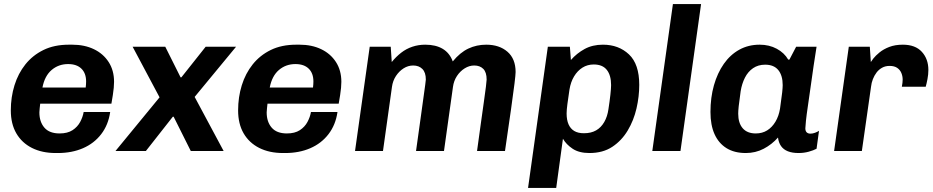

<svg xmlns="http://www.w3.org/2000/svg" viewBox="-20 -740 4572 941"><path d="M253 10Q186 10 136.5 -15Q87 -40 60 -86.5Q33 -133 33 -199Q33 -264 51 -322Q69 -380 104.5 -424.5Q140 -469 193 -495Q246 -521 318 -521H334Q394 -521 440 -499Q486 -477 512.5 -436Q539 -395 539 -339Q539 -326 537.5 -309.5Q536 -293 533 -274Q530 -255 526 -232H177Q176 -221 174.5 -209Q173 -197 173 -189Q173 -143 197.5 -114.5Q222 -86 272 -86Q311 -86 335.5 -102Q360 -118 373 -142.5Q386 -167 390 -191H520Q511 -128 476 -82.5Q441 -37 386.5 -13.5Q332 10 264 10ZM188 -311H400Q401 -320 401.5 -327Q402 -334 402 -341Q402 -381 379 -403.5Q356 -426 314 -426Q267 -426 233 -397Q199 -368 188 -311Z M546 0 762 -263 630 -511H790L865 -361H869L988 -511H1137L934 -265L1076 0H915L831 -168H827L695 0Z M1367 10Q1300 10 1250.5 -15Q1201 -40 1174 -86.5Q1147 -133 1147 -199Q1147 -264 1165 -322Q1183 -380 1218.5 -424.5Q1254 -469 1307 -495Q1360 -521 1432 -521H1448Q1508 -521 1554 -499Q1600 -477 1626.5 -436Q1653 -395 1653 -339Q1653 -326 1651.5 -309.5Q1650 -293 1647 -274Q1644 -255 1640 -232H1291Q1290 -221 1288.5 -209Q1287 -197 1287 -189Q1287 -143 1311.5 -114.5Q1336 -86 1386 -86Q1425 -86 1449.5 -102Q1474 -118 1487 -142.5Q1500 -167 1504 -191H1634Q1625 -128 1590 -82.5Q1555 -37 1500.5 -13.5Q1446 10 1378 10ZM1302 -311H1514Q1515 -320 1515.5 -327Q1516 -334 1516 -341Q1516 -381 1493 -403.5Q1470 -426 1428 -426Q1381 -426 1347 -397Q1313 -368 1302 -311Z M1720 0 1792 -511H1895L1900 -436Q1921 -462 1946 -481.5Q1971 -501 2001 -511Q2031 -521 2064 -521Q2116 -521 2150 -500.5Q2184 -480 2199 -439Q2235 -483 2275.5 -502Q2316 -521 2363 -521Q2427 -521 2467 -486.5Q2507 -452 2507 -387Q2507 -375 2501.5 -330Q2496 -285 2484.5 -204Q2473 -123 2455 0H2318Q2328 -73 2336.5 -134Q2345 -195 2351.5 -241Q2358 -287 2361.5 -315Q2365 -343 2365 -350Q2365 -386 2348.5 -402.5Q2332 -419 2304 -419Q2280 -419 2257.5 -405Q2235 -391 2219.5 -367.5Q2204 -344 2200 -314L2156 0H2019Q2032 -93 2041 -157.5Q2050 -222 2055.5 -262.5Q2061 -303 2064 -324Q2067 -345 2067 -350Q2067 -385 2050 -402Q2033 -419 2005 -419Q1980 -419 1958 -405Q1936 -391 1920.5 -367.5Q1905 -344 1901 -314L1857 0Z M2568 181 2665 -511H2773L2778 -446Q2807 -479 2845.5 -500Q2884 -521 2935 -521Q3012 -521 3062.5 -473.5Q3113 -426 3113 -324Q3113 -267 3099.5 -208.5Q3086 -150 3056.5 -100.5Q3027 -51 2981 -20.5Q2935 10 2869 10Q2818 10 2786.5 -11Q2755 -32 2739 -60L2706 181ZM2842 -87Q2877 -87 2901.5 -101Q2926 -115 2941.5 -142Q2957 -169 2962 -205Q2968 -244 2971.5 -275.5Q2975 -307 2975 -323Q2975 -371 2954 -397.5Q2933 -424 2890 -424Q2859 -424 2834.5 -408.5Q2810 -393 2793.5 -365.5Q2777 -338 2771 -301Q2765 -261 2761 -231Q2757 -201 2757 -184Q2757 -152 2766.5 -130.5Q2776 -109 2794.5 -98Q2813 -87 2842 -87Z M3177 0 3278 -720H3416L3315 0Z M3635 10Q3579 10 3540.5 -14Q3502 -38 3482 -82.5Q3462 -127 3462 -191Q3462 -262 3479 -322Q3496 -382 3527.5 -427Q3559 -472 3603.5 -496.5Q3648 -521 3703 -521Q3750 -521 3787 -501Q3824 -481 3843 -448H3849L3882 -511H3982Q3975 -468 3967.5 -417Q3960 -366 3953 -315Q3946 -264 3939.5 -220.5Q3933 -177 3930 -148Q3927 -119 3927 -111Q3927 -98 3933.5 -91.5Q3940 -85 3952 -85Q3963 -85 3975 -89.5Q3987 -94 3994 -99L3982 -11Q3967 -3 3943.5 3.5Q3920 10 3894 10Q3863 10 3841.5 1.5Q3820 -7 3808 -24Q3796 -41 3793 -66Q3763 -32 3723 -11Q3683 10 3635 10ZM3684 -86Q3716 -86 3740 -101Q3764 -116 3780.5 -143.5Q3797 -171 3803 -208Q3811 -263 3813.5 -287Q3816 -311 3816 -323Q3816 -370 3794.5 -396.5Q3773 -423 3730 -423Q3696 -423 3671 -406Q3646 -389 3631 -359.5Q3616 -330 3610 -293Q3603 -244 3600.5 -220Q3598 -196 3598 -183Q3598 -137 3620 -111.5Q3642 -86 3684 -86Z M4068 0 4140 -511H4243L4248 -436Q4250 -440 4260.5 -453.5Q4271 -467 4290.5 -483Q4310 -499 4338.5 -510Q4367 -521 4405 -521Q4466 -521 4498 -486Q4530 -451 4530 -397Q4530 -375 4525.5 -352Q4521 -329 4517 -315H4400Q4402 -324 4403 -334Q4404 -344 4404 -350Q4404 -367 4397.5 -382.5Q4391 -398 4377 -407.5Q4363 -417 4340 -417Q4319 -417 4303 -408Q4287 -399 4276 -384.5Q4265 -370 4258 -352Q4251 -334 4249 -315L4204 0Z"/></svg>

Font: Chivo Medium SemiBold
Style: Italic
Weight: 600
Italic angle: -8.05°
Version: Version 2.002